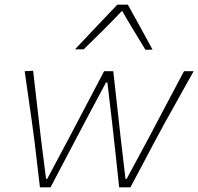

<svg xmlns="http://www.w3.org/2000/svg" viewBox="-20 -797 844 817"><path d="M150 0Q144.5 -47 139 -92.5Q133.5 -138 128 -186L116 -277Q101 -382.5 85 -494L121 -496Q129 -426.5 137.5 -352Q146 -277.5 154 -209.5L176 -36H181L275 -212.5Q312 -282.5 348.8 -352.8Q385.5 -423 423 -494H462Q477.5 -356 493 -215L514 -36H519L616 -216Q652 -284.5 691 -358.2Q730 -432 763 -494H804Q773 -438 742.5 -383.8Q712 -329.5 682 -275.5L635 -188.5Q609 -139 584 -92Q559 -45 535 0H487Q480.5 -64 472.2 -139Q464 -214 457 -276L437 -446H431L340 -275.5Q305 -209 267.8 -138.2Q230.5 -67.5 195 0ZM599 -585Q573.5 -627 548.5 -668Q523.5 -709 499.5 -751Q460 -709.5 419.5 -669Q379 -628.5 336 -587H299Q345 -636 389.2 -682.5Q433.5 -729 479 -777H524Q550.5 -730 576.8 -681.8Q603 -633.5 629 -586Z"/></svg>

Font: Commissioner Loud Thin
Style: Italic
Weight: 100
Italic angle: -12°
Designer: Kostas Bartsokas
Foundry: Kostas Bartsokas
Version: Version 1.000; ttfautohint (v1.8.3)